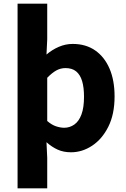

<svg xmlns="http://www.w3.org/2000/svg" viewBox="-20 -818 691 1049"><path d="M76 211V-798H238V-603L234 -520Q264 -546 301 -562Q338 -578 377 -578Q449 -578 500 -542.5Q551 -507 578.5 -443Q606 -379 606 -291Q606 -194 572 -126Q538 -58 483.5 -22Q429 14 368 14Q327 14 295 -0.5Q263 -15 234 -41L238 44V211ZM331 -120Q361 -120 386 -137.5Q411 -155 425 -192.5Q439 -230 439 -289Q439 -341 428.5 -375.5Q418 -410 396 -428Q374 -446 338 -446Q311 -446 287.5 -433Q264 -420 238 -393V-157Q262 -136 286 -128Q310 -120 331 -120Z"/></svg>

Font: Noto Sans JP Thin ExtraBold
Style: Regular
Weight: 800
Version: Version 2.004-H2;hotconv 1.0.118;makeotfexe 2.5.65603